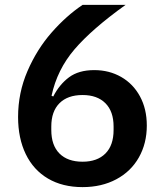

<svg xmlns="http://www.w3.org/2000/svg" viewBox="-20 -753 670 786"><path d="M54 -274Q54 -373 92.5 -462Q131 -551 191 -619.5Q251 -688 318 -733H494Q356 -634 285 -551Q214 -468 191 -361L198 -358Q223 -407 262.5 -436.5Q302 -466 366 -466Q427 -466 476 -438Q525 -410 553 -358.5Q581 -307 581 -239Q581 -166 548.5 -108.5Q516 -51 456 -19Q396 13 318 13Q236 13 176.5 -22Q117 -57 85.5 -122Q54 -187 54 -274ZM445 -221V-235Q445 -297 411.5 -330.5Q378 -364 318 -364Q257 -364 223.5 -330.5Q190 -297 190 -235V-221Q190 -158 223.5 -124.5Q257 -91 318 -91Q378 -91 411.5 -124.5Q445 -158 445 -221Z"/></svg>

Font: IBM Plex Sans JP SemiBold
Style: Regular
Weight: 600
Designer: Mike Abbink; Paul van der Laan; Pieter van Rosmalen; Wujin Sim; Yejin Wi; Jinhee Kim; Boomi Park; Yona Kim; Kichan Ma
Foundry: Sandoll Inc.
Version: Version 1.001